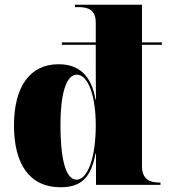

<svg xmlns="http://www.w3.org/2000/svg" viewBox="-20 -780 715 810"><path d="M235 10C325 10 364 -33 383 -132H385V0H657V-10H651C618 -10 579 -19 579 -79V-591H663V-601H579V-760H296V-750H310C352 -750 384 -739 384 -684V-601H241V-591H384V-490C384 -485 384 -422 385 -360H383C365 -464 311 -509 227 -509C106 -509 39 -414 39 -251C39 -86 106 10 235 10ZM303 -22C256 -22 235 -113 235 -253C235 -380 258 -465 304 -465C352 -465 384 -375 384 -251C384 -113 349 -22 303 -22Z"/></svg>

Font: Noto Serif Display Black
Style: Regular
Weight: 900
Designer: Monotype Design Team
Foundry: Monotype Imaging Inc.
Version: Version 2.009